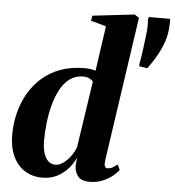

<svg xmlns="http://www.w3.org/2000/svg" viewBox="-56 -869 849 932"><g transform="rotate(5 368.0 -403.0)"><path d="M481 -95.5Q479 -78 483 -70Q487 -62 497 -62Q506.5 -62 518 -67.2Q529.5 -72.5 543.5 -85.5L556 -58.5Q545 -44.5 525 -28.2Q505 -12 477 -0.5Q449 11 414 11Q373 11 356.5 -11.8Q340 -34.5 341 -66L344.5 -102Q333.5 -75 311.5 -49Q289.5 -23 257.5 -6Q225.5 11 183.5 11Q136 11 99 -12.2Q62 -35.5 41.5 -79.2Q21 -123 21 -184.5Q21 -238 33.8 -289.5Q46.5 -341 72 -385.8Q97.5 -430.5 136 -464.5Q174.5 -498.5 226.2 -517.5Q278 -536.5 343.5 -536.5Q358 -536.5 372 -534.5Q386 -532.5 397 -529L428.5 -748L354 -768.5L358.5 -793.5L562.5 -817L584.5 -803ZM388.5 -474.5Q383 -482.5 370.5 -489Q358 -495.5 340 -495.5Q302.5 -495.5 274.8 -475Q247 -454.5 228.5 -419.8Q210 -385 198.8 -342.5Q187.5 -300 182.5 -255.5Q177.5 -211 177.5 -171Q177.5 -130 186.5 -104.8Q195.5 -79.5 210 -68.2Q224.5 -57 241.5 -57Q261.5 -57 281.2 -71.5Q301 -86 316.8 -108Q332.5 -130 340 -151.5ZM646.5 -563 607.5 -568.5 605.5 -574.5Q613 -616.5 618 -654.8Q623 -693 627.5 -730.5Q630 -751.5 630 -769.8Q630 -788 628.5 -800.5L632.5 -811H735Q736.5 -802.5 736.2 -796Q736 -789.5 735 -771Q733.5 -736 721.8 -700.8Q710 -665.5 690.8 -631.2Q671.5 -597 646.5 -563Z"/></g></svg>

Font: Merriweather 96pt ExtraBold
Style: Italic
Weight: 800
Italic angle: -7.8°
Version: Version 2.101